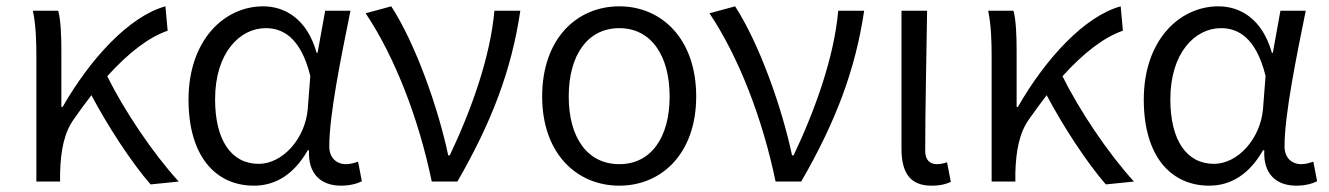

<svg xmlns="http://www.w3.org/2000/svg" viewBox="-20 -574 4201 607"><path d="M545 0C462 -91 372 -226 319 -333C387 -408 450 -456 510 -477L503 -554C389 -523 265 -388 178 -236H174V-415C174 -462 172 -512 164 -540H84C94 -493 95 -438 95 -395V0H170V-28C172 -96 182 -154 214 -198C233 -225 251 -250 269 -273C322 -173 396 -60 456 9Z M783 13C853 13 911 -25 953 -99H957C953 -23 996 13 1058 13C1088 13 1110 6 1124 -1L1112 -63C1101 -59 1087 -55 1074 -55C1044 -55 1021 -75 1021 -111C1021 -213 1059 -396 1088 -540H1008L984 -407H981C951 -514 881 -554 812 -554C688 -554 576 -446 576 -259C576 -82 660 13 783 13ZM798 -56C711 -56 660 -131 660 -260C660 -407 738 -485 820 -485C871 -485 930 -459 961 -334L953 -230C945 -135 873 -56 798 -56Z M1345 0H1426C1535 -189 1597 -352 1625 -540H1543C1530 -392 1469 -224 1402 -83H1397C1365 -234 1294 -435 1217 -554L1136 -532C1229 -393 1304 -198 1345 0Z M1938 13C2072 13 2181 -89 2181 -269C2181 -451 2072 -554 1938 -554C1803 -554 1694 -451 1694 -269C1694 -89 1803 13 1938 13ZM1938 -55C1837 -55 1778 -139 1778 -269C1778 -399 1837 -485 1938 -485C2038 -485 2097 -399 2097 -269C2097 -139 2038 -55 1938 -55Z M2432 0H2513C2622 -189 2684 -352 2712 -540H2630C2617 -392 2556 -224 2489 -83H2484C2452 -234 2381 -435 2304 -554L2223 -532C2316 -393 2391 -198 2432 0Z M2925 13C2953 13 2971 8 2986 1L2974 -61C2962 -57 2952 -55 2942 -55C2920 -55 2905 -68 2905 -97C2905 -234 2909 -391 2911 -540H2830V-104C2830 -28 2857 13 2925 13Z M3565 0C3482 -91 3392 -226 3339 -333C3407 -408 3470 -456 3530 -477L3523 -554C3409 -523 3285 -388 3198 -236H3194V-415C3194 -462 3192 -512 3184 -540H3104C3114 -493 3115 -438 3115 -395V0H3190V-28C3192 -96 3202 -154 3234 -198C3253 -225 3271 -250 3289 -273C3342 -173 3416 -60 3476 9Z M3803 13C3873 13 3931 -25 3973 -99H3977C3973 -23 4016 13 4078 13C4108 13 4130 6 4144 -1L4132 -63C4121 -59 4107 -55 4094 -55C4064 -55 4041 -75 4041 -111C4041 -213 4079 -396 4108 -540H4028L4004 -407H4001C3971 -514 3901 -554 3832 -554C3708 -554 3596 -446 3596 -259C3596 -82 3680 13 3803 13ZM3818 -56C3731 -56 3680 -131 3680 -260C3680 -407 3758 -485 3840 -485C3891 -485 3950 -459 3981 -334L3973 -230C3965 -135 3893 -56 3818 -56Z"/></svg>

Font: Genne Gothic Normal
Style: Regular
Weight: 350
Designer: Ryoko NISHIZUKA (kana & ideographs); Paul D. Hunt (Latin, Greek & Cyrillic); Wenlong ZHANG (bopomofo); Sandoll Communica
Foundry: Adobe Systems Incorporated
Version: Version 1.004;PS 1.004;hotconv 16.6.51;makeotf.lib2.5.65220